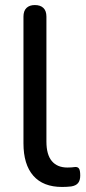

<svg xmlns="http://www.w3.org/2000/svg" viewBox="-20 -732 341 761"><path d="M226 9Q151 9 112 -35.5Q73 -80 73 -164V-666Q73 -689 85 -700.5Q97 -712 118 -712Q140 -712 152 -700.5Q164 -689 164 -666V-171Q164 -119 185.5 -93.5Q207 -68 247 -68Q256 -68 263 -68.5Q270 -69 277 -70Q288 -71 293 -64Q298 -57 298 -36Q298 -17 289.5 -6.5Q281 4 262 7Q253 8 244 8.5Q235 9 226 9Z"/></svg>

Font: Nunito ExtraLight Medium
Style: Regular
Weight: 500
Version: Version 3.602